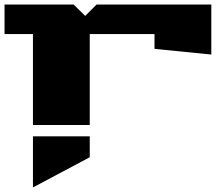

<svg xmlns="http://www.w3.org/2000/svg" viewBox="-20 -550 980 845"><path d="M0 -400V-530H304L355 -480L405 -530H910V-310L660 -335V-400H375V0H125V-400ZM125 50H375V142L125 275Z"/></svg>

Font: Stalin One
Style: Regular
Weight: 400
Designer: Jovanny Lemonad
Foundry: Alexey Maslov, Jovanny Lemonad
Version: Version 3.002; ttfautohint (v0.91) -l 8 -r 50 -G 200 -x 0 -w